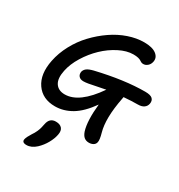

<svg xmlns="http://www.w3.org/2000/svg" viewBox="-238 -832 1281 1374"><g transform="rotate(30 402.5 -144.5)"><path d="M311 -213.9Q285.6 -213.9 272.9 -228.5Q260.3 -243.2 264.2 -266.1Q269 -284.2 284.9 -296.4Q300.8 -308.6 337.9 -317.9Q562.5 -371.1 732.9 -371.1Q777.3 -371.1 793.2 -355.5Q809.1 -339.8 804.2 -314Q800.3 -291.5 782 -278.3Q763.7 -265.1 731.9 -265.1Q681.6 -265.1 617.2 -259.8Q617.2 -255.9 615.2 -248Q596.7 -152.8 595.7 -82.8Q594.7 -12.7 608.9 37.1Q624 90.3 619.1 110.8Q615.7 128.9 600.3 137.9Q585 147 564.9 147Q540.5 147 524.7 133.8Q508.8 120.6 499 91.8Q475.6 16.1 490.2 -125Q425.8 -34.2 360.1 4.4Q294.4 43 224.1 43Q120.6 43 69.1 -31.5Q17.6 -106 42 -227.1Q56.2 -298.3 92.8 -366.7Q129.4 -435.1 181.2 -489.7Q232.9 -544.4 293.9 -586.4Q355 -628.4 421.4 -651.1Q487.8 -673.8 549.8 -673.8Q617.7 -673.8 650.6 -648.7Q683.6 -623.5 675.8 -585.9Q670.9 -562.5 654.8 -548.8Q638.7 -535.2 620.1 -535.2Q610.4 -535.2 602.3 -539.1Q594.2 -543 588.1 -547.6Q582 -552.2 566.2 -556.2Q550.3 -560.1 526.9 -560.1Q472.2 -560.1 410.4 -528.6Q348.6 -497.1 296.9 -447.5Q245.1 -397.9 206.1 -334.5Q167 -271 154.8 -210Q140.1 -139.6 164.6 -102.8Q189 -65.9 242.2 -65.9Q361.3 -65.9 483.9 -244.1Q454.1 -238.8 414.6 -230.5Q375 -222.2 351.6 -218Q328.1 -213.9 311 -213.9ZM186 384.8Q166.5 384.8 158.2 377Q149.9 369.1 153.8 354Q158.2 335 181.2 298.8Q195.3 278.8 204.1 258.8Q212.9 238.8 216.3 225.8Q219.7 212.9 224.1 190.9Q234.9 133.8 286.1 133.8Q320.8 133.8 337.2 152.6Q353.5 171.4 346.2 207Q339.4 242.7 317.9 281.2Q296.4 319.8 264.2 350.1Q226.6 384.8 186 384.8Z"/></g></svg>

Font: Shantell Sans Irregular Bouncy
Style: Italic
Weight: 500
Italic angle: -11.31°
Designer: Stephen Nixon, Anya Danilova, Shantell Martin
Foundry: Arrow Type
Version: Version 1.006;[9816181b4]